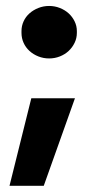

<svg xmlns="http://www.w3.org/2000/svg" viewBox="-20 -483 310 638"><path d="M11.6 134.4H125.4L229 -156.4H84ZM143.2 -288.8Q162 -288.8 178.9 -295.5Q195.8 -302.2 208.1 -313.7Q220.4 -325.2 227.9 -340.7Q235.4 -356.2 235.4 -373.8V-379.8Q235.4 -396.8 227.9 -412.1Q220.4 -427.4 208.1 -438.6Q195.8 -449.8 178.9 -456.5Q162 -463.2 143.2 -463.2Q124.4 -463.2 107.5 -456.5Q90.6 -449.8 78 -438.6Q65.4 -427.4 58.4 -412.1Q51.4 -396.8 51.4 -379.8V-373.8Q51.4 -356.2 58.4 -340.7Q65.4 -325.2 78 -313.7Q90.6 -302.2 107.5 -295.5Q124.4 -288.8 143.2 -288.8Z"/></svg>

Font: Fixel Variable
Style: Regular
Weight: 100
Width: 3
Designer: AlfaBravo + MacPaw
Foundry: Kyrylo Tkachov, Marchela Mozhyna, Serhii Makarenko, Maria Weinstein, Zakhar Kryvoshyya
Version: Version 1.211